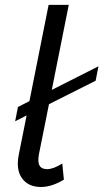

<svg xmlns="http://www.w3.org/2000/svg" viewBox="-20 -762 423 786"><path d="M42 -265.5 53.5 -324 100.5 -348 179 -742H261.5L192 -394L383 -490.5L371.5 -431.5L180.5 -335.5L139.5 -131Q133.5 -98.5 142 -84Q150.5 -69.5 173 -69.5Q198 -69.5 235 -92.5L241.5 -26.5Q191.5 3.5 148 3.5Q96 3.5 70.2 -32Q44.5 -67.5 57 -129.5L89 -289.5Z"/></svg>

Font: Argentum Sans Light
Style: Italic
Weight: 300
Italic angle: -11.3°
Designer: Julieta Ulanovsky (font), Owen Earl (portions from Jones font), Cristiano Sobral (main changes and remaster)
Foundry: Julieta Ulanovsky (font), Owen Earl (portions from Jones font), Cristiano Sobral (main changes and remaster)
Version: Version 3.127